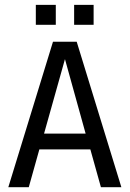

<svg xmlns="http://www.w3.org/2000/svg" viewBox="-20 -778 540 798"><path d="M250 -532.2 163.1 -222.7H335.9ZM200.2 -604.5H298.8L484.4 0H399.4L355.5 -157.2H143.6L99.6 0H14.6ZM128.9 -757.8H211.9V-674.8H128.9ZM288.1 -757.8H369.1V-674.8H288.1Z"/></svg>

Font: BabelStone Pseudographica Colour
Style: Regular
Weight: 400
Designer: Andrew West
Foundry: BabelStone
Version: Version 16.0.0